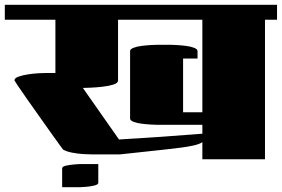

<svg xmlns="http://www.w3.org/2000/svg" viewBox="-20 -661 1170 797"><path d="M0 -579V-641H1130V-579H1080V0H820V-71Q809 -63 785 -57.5Q761 -52 733.5 -48.5Q706 -45 683.5 -42.5Q661 -40 653 -39L477 -20H364Q348 -20 324.5 -21.5Q301 -23 278.5 -27.5Q256 -32 242 -40Q241 -41 226 -61.5Q211 -82 188 -114.5Q165 -147 139.5 -183Q114 -219 91.5 -251Q69 -283 54.5 -304.5Q40 -326 40 -327Q40 -337 57 -343Q74 -349 97.5 -352.5Q121 -356 141.5 -357Q162 -358 170 -358H210V-579ZM324 -296 474 -82Q560 -87 647 -93Q734 -99 820 -106V-143H630Q623 -143 605.5 -144Q588 -145 568 -147.5Q548 -150 534 -155.5Q520 -161 520 -169V-449Q520 -457 534 -462.5Q548 -468 568 -470.5Q588 -473 605.5 -474Q623 -475 630 -475H690Q697 -475 714.5 -474Q732 -473 752 -470.5Q772 -468 786 -462.5Q800 -457 800 -449V-418H740V-195H820V-579H470V-327Q470 -316 451 -310Q432 -304 405.5 -301Q379 -298 355.5 -297Q332 -296 324 -296ZM388 20V98Q388 105 372 109Q356 113 337.5 114.5Q319 116 313 116H238V38Q238 30 254.5 26.5Q271 23 289 21.5Q307 20 313 20Z"/></svg>

Font: Gajraj One
Style: Regular
Weight: 400
Designer: Saurabh Sharma
Foundry: Saurabh Sharma
Version: Version 1.000